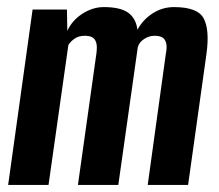

<svg xmlns="http://www.w3.org/2000/svg" viewBox="-20 -522 617 542"><path d="M3 0 72 -495H169L170 -435Q184 -465 213 -483.5Q242 -502 273 -502Q320 -502 342 -486Q364 -470 368 -438Q383 -466 410.5 -484Q438 -502 471 -502Q538 -502 555 -470Q572 -438 563 -371L511 0H397L448 -369Q452 -389 449 -400.5Q446 -412 438 -416.5Q430 -421 416 -421Q401 -421 387 -412Q373 -403 369 -389L314 0H200L252 -370Q255 -391 251.5 -402Q248 -413 240 -417Q232 -421 219 -421Q203 -421 191.5 -413.5Q180 -406 173 -395L117 0Z"/></svg>

Font: Alumni Sans Thin
Style: Bold Italic
Weight: 700
Italic angle: -8°
Version: Version 1.016